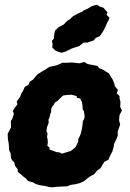

<svg xmlns="http://www.w3.org/2000/svg" viewBox="-20 -787 562 827"><path d="M205.2 20 191 18.2 173.2 14 150.6 10.6 133.2 5.4 122 -1.8 99.8 -7.6 93.6 -16.6 78.8 -28 67.8 -37.8 56.4 -46.6V-57.4L44.6 -73.2L41.8 -86.6L31.4 -98.2L27.4 -107L25.8 -126.8L19.6 -138.6L18.8 -151.2L17.6 -167.6L14 -188.2L13 -210.2L27.6 -239L26.6 -265.2L33.4 -276.6L39.8 -296.2L35.2 -308.6L44.6 -324.2L55.2 -337.4L52 -350.2L67 -370.4L71.2 -383.4L77.6 -392.6L86.8 -412.6L103 -422.2L107.6 -434.6L122.4 -444.2L129.4 -453L140.8 -466.4L164.4 -481.4L175.6 -487.4L192.2 -498.8L221.2 -504.8L230.4 -508.2L249 -516.8L266.6 -516.6L288.6 -518L321.8 -514.4L343.4 -520L357 -511.2L381.4 -506.6L400.4 -503L407.2 -493L425.6 -486L437.6 -477.6L449 -471L456.8 -458L465 -445.2L472.6 -426.2L474.2 -416.2L488.4 -399.4L482.6 -385L494.8 -373.4V-364L498.8 -349L497.8 -326.6L505 -310.6L494.8 -291.6L492.8 -268.6L497.6 -250.4L486.8 -219.8L487.4 -202.8L482 -189.2L471.4 -167.2L469.4 -153.4L464.2 -134.8L453.6 -115L447.4 -99.4L430.4 -90.8L422.4 -79.2L413.8 -63.6L397.2 -51.4L385.4 -36.2L368.2 -27.4L355.2 -17.6L341 -6L324.2 1.4L304.4 6.6L284.8 9.2L269.8 15.4L250.4 16.4L225.2 17.4ZM246.2 -125 270.6 -132.4 284.6 -136.6 294.2 -144 304.4 -152.4 311.8 -165.8 317 -179V-188.6L321.8 -196.6L327 -208.6L330.4 -221.8L332.4 -230.6L335.6 -249.2L336.6 -264.4L342.8 -275.8L344.8 -286.4L341 -308.8L336.4 -315.6L335 -335L333.2 -347.2L329.4 -353.8L326 -362.4L311.4 -365.6L310.2 -373.2L287.6 -379L269.2 -378L252.2 -375.8L237.4 -362.2L227.4 -352L218.2 -347L212.2 -337L205.2 -328L200.4 -317.2V-304.6L196.2 -295.2L193.4 -281.2L188.8 -271L189.8 -258.6L182.6 -239.6L180 -221.8L185 -211.8L182.6 -197.4L185.2 -186L185.8 -172.8L184 -159.2L192.4 -152L193.8 -142.4L213 -136L223.8 -131.8L236.8 -130.6ZM244.8 -559.6 220.8 -567.8 205.2 -581.8 206.6 -598.2 203.4 -610.2 213 -622.6V-635.8L217 -655L232.8 -670.2L254.2 -681.4L271.4 -698.6L280.6 -703.6L294.8 -717.4L317.2 -729.4L333.6 -736L339.4 -741.6L356.8 -749.4L376.4 -760.8L396.8 -766.8L411.2 -758.2L425.4 -753.8L443 -733.8L439 -723L451.4 -710.8L448.8 -701.8L442 -690.4L432.4 -667.6L421.6 -648L408.8 -630.6L392.8 -624L383.2 -612.8L356.2 -603.6L339.6 -603.4L322 -589L288 -577.6L263 -565Z"/></svg>

Font: Winky Rough
Style: Italic
Weight: 400
Italic angle: -8.97852°
Designer: Simon Atzbach
Foundry: typofactur
Version: Version 1.206